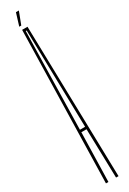

<svg xmlns="http://www.w3.org/2000/svg" viewBox="-208 -743 497 741"><g transform="rotate(-30 40.0 -373.0)"><path d="M10.5 0 26.5 -675H50.5L66.5 0H55.5L50 -218.5H27L21.5 0ZM27 -229.5H50L40.5 -664H36.5ZM23 -691 40 -746H53L32 -691Z"/></g></svg>

Font: Anybody UltraCondensed Thin
Style: Regular
Weight: 100
Width: 1
Designer: Tyler Finck
Foundry: Etcetera Type Company
Version: Version 1.110